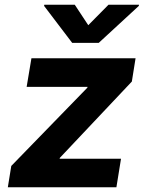

<svg xmlns="http://www.w3.org/2000/svg" viewBox="-20 -792 614 812"><path d="M13.1 0H472.3L491.8 -120.7H231.9L233.3 -124.6L537.6 -447.1L553.3 -545.5H112.9L92.7 -424.7H350.5L349.1 -420.8L27.7 -90.2ZM166.5 -767 285.2 -610.8H397.7L567.1 -767L567.8 -772H438.9L353.3 -685.4L296.2 -772H167.3Z"/></svg>

Font: Magic Ui Pro
Style: Bold Italic
Weight: 700
Italic angle: -9.39999°
Designer: Stefan Endress, Andreas Faust
Version: Version 1.000;FEAKit 1.0